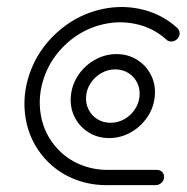

<svg xmlns="http://www.w3.org/2000/svg" viewBox="-20 -539 543 559"><path d="M386.3 -259.3Q388.1 -280.4 379.3 -298.3Q370.4 -316.3 353.5 -326.7Q336.7 -337 315.6 -337Q294.4 -337 275.6 -326.5Q256.7 -315.9 244.6 -298.1Q232.6 -280.4 230.7 -259.3Q228.9 -238.1 237.8 -220.2Q246.7 -202.2 263.7 -191.9Q280.7 -181.5 301.9 -181.5Q323 -181.5 341.7 -191.9Q360.4 -202.2 372.4 -220.2Q384.4 -238.1 386.3 -259.3ZM186.3 -259.3Q189.3 -292.6 208.1 -320.6Q227 -348.5 256.5 -365Q285.9 -381.5 319.3 -381.5Q352.6 -381.5 379.1 -365Q405.6 -348.5 419.6 -320.6Q433.7 -292.6 430.7 -259.3Q427.8 -225.9 408.9 -198Q390 -170 360.6 -153.5Q331.1 -137 297.8 -137Q264.4 -137 238 -153.5Q211.5 -170 197.4 -198Q183.3 -225.9 186.3 -259.3ZM457.8 -22.2Q457.4 -16.3 453.9 -11.1Q450.4 -5.9 445 -3Q439.6 0 433.7 0H288.9Q238.1 0 192.2 -19.3Q146.3 -38.5 112.2 -75.6Q66.7 -125.6 55 -192.4Q43.3 -259.3 66.7 -326.1Q90 -393 144.4 -443Q195.6 -490 259.8 -508.1Q324.1 -526.3 386.9 -513.1Q449.6 -500 496.3 -457.4Q499.6 -454.1 501.5 -449.6Q503.3 -445.2 503 -440.4Q502.6 -434.4 499.1 -429.3Q495.6 -424.1 490.2 -421.1Q484.8 -418.1 478.9 -418.1Q470 -418.1 464.8 -423.3Q426.3 -458.5 374.3 -469.4Q322.2 -480.4 268.9 -465.4Q215.6 -450.4 173 -411.5Q128.1 -370 108.7 -314.6Q89.3 -259.3 98.9 -203.9Q108.5 -148.5 146.3 -107Q174.4 -76.3 212.4 -60.4Q250.4 -44.4 292.6 -44.4H437.4Q443.3 -44.4 448.3 -41.5Q453.3 -38.5 455.7 -33.3Q458.1 -28.1 457.8 -22.2Z"/></svg>

Font: 26F Galaxy Sans Oblique
Style: Regular
Weight: 400
Italic angle: -5°
Designer: C₂₉H₂₅N₃O₅
Version: Version 1.200;FEAKit 1.0